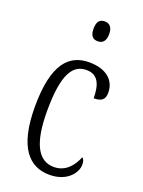

<svg xmlns="http://www.w3.org/2000/svg" viewBox="-144 -814 662 891"><g transform="rotate(20 187.0 -368.5)"><path d="M215 -649C236 -649 254 -661 254 -698C254 -735 236 -747 215 -747C192 -747 177 -735 177 -698C177 -661 192 -649 215 -649ZM216 10C304 10 344 -47 344 -86C344 -103 340 -113 332 -119C315 -75 281 -31 223 -31C145 -31 105 -106 105 -265C105 -453 148 -506 213 -506C270 -506 288 -461 288 -394C324 -394 343 -405 343 -441C343 -503 296 -544 213 -544C115 -544 45 -479 45 -264C45 -63 116 10 216 10Z"/></g></svg>

Font: Noto Serif Georgian ExtraCondensed Light
Style: Regular
Weight: 300
Width: 2
Designer: Monotype Design Team, Akaki Razmadze
Foundry: Google LLC
Version: Version 2.003